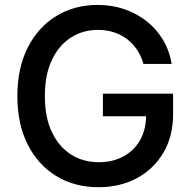

<svg xmlns="http://www.w3.org/2000/svg" viewBox="-20 -758 785 788"><path d="M384.3 10.3Q285.6 10.3 210.7 -35.6Q135.7 -81.5 93.5 -165.3Q51.3 -249 51.3 -363.3Q51.3 -479 94 -563Q136.7 -647 211.2 -692.4Q285.6 -737.8 380.4 -737.8Q439.5 -737.8 490.7 -720.2Q542 -702.6 582.5 -670.4Q623 -638.2 649.4 -593.8Q675.8 -549.3 684.6 -495.6H568.8Q559.6 -527.8 542.5 -553.5Q525.4 -579.1 501.5 -597.4Q477.5 -615.7 447.5 -625.5Q417.5 -635.3 381.8 -635.3Q319.3 -635.3 270 -603.3Q220.7 -571.3 192.4 -510.7Q164.1 -450.2 164.1 -363.8Q164.1 -277.3 192.4 -217Q220.7 -156.7 270.5 -124.5Q320.3 -92.3 385.3 -92.3Q442.9 -92.3 486.8 -116.2Q530.8 -140.1 555.2 -183.3Q579.6 -226.6 579.6 -285.2L609.4 -280.8H402.3V-373.5H690.4V-289.6Q690.4 -198.7 650.6 -131.3Q610.8 -64 542 -26.9Q473.1 10.3 384.3 10.3Z"/></svg>

Font: V-Inter
Style: Medium-500
Weight: 500
Designer: Rasmus Andersson
Foundry: rsms
Version: Version 4.000;git-4146feb